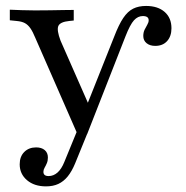

<svg xmlns="http://www.w3.org/2000/svg" viewBox="-20 -447 639 659"><path d="M246 13.7 101.6 -316.1Q92.7 -337.9 84.3 -350Q75.8 -362.1 65.3 -367.7Q54.8 -373.4 37.1 -375L13.7 -377.4V-413.7Q32.3 -412.9 55.2 -412.1Q78.2 -411.3 99.2 -411.3H100.8H101.6Q125.8 -411.3 150.8 -411.7Q175.8 -412.1 197.6 -412.5Q219.4 -412.9 233.1 -412.9V-376.6L217.7 -375Q186.3 -371.8 180.2 -357.7Q174.2 -343.5 187.9 -307.3L288.7 -78.2L274.2 -75.8L371.8 -321Q387.9 -362.9 403.2 -385.5Q418.5 -408.1 437.1 -417.3Q455.6 -426.6 481.5 -426.6Q521.8 -426.6 545.2 -406Q568.5 -385.5 568.5 -350Q568.5 -322.6 553.6 -306Q538.7 -289.5 512.9 -289.5Q494.4 -289.5 483.1 -298.8Q471.8 -308.1 471.8 -323.4Q471.8 -335.5 476.2 -344.8Q480.6 -354 485.5 -362.1Q490.3 -370.2 490.3 -377.4Q490.3 -391.9 470.2 -391.9Q453.2 -391.9 439.9 -377.4Q426.6 -362.9 410.5 -321.8L279 13.7ZM137.9 192.7Q97.6 192.7 72.6 171.4Q47.6 150 47.6 116.9Q47.6 90.3 63.3 74.6Q79 58.9 104 58.9Q122.6 58.9 133.5 68.1Q144.4 77.4 144.4 93.5Q144.4 104.8 140.7 113.3Q137.1 121.8 133.1 128.6Q129 135.5 129 142.7Q129 157.3 146.8 157.3Q163.7 157.3 177.4 145.2Q191.1 133.1 200.8 108.9L252.4 -16.9L283.9 0.8L237.9 113.7Q226.6 141.1 212.5 158.5Q198.4 175.8 180.2 184.3Q162.1 192.7 137.9 192.7Z"/></svg>

Font: Playfair 9pt
Style: Regular
Weight: 400
Designer: Claus Eggers Sørensen
Foundry: Claus Eggers Sørensen
Version: Version 2.203